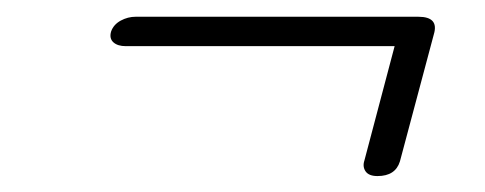

<svg xmlns="http://www.w3.org/2000/svg" viewBox="-20 -438 594 235"><path d="M116 -399.5Q119 -408 127.8 -412.8Q136.5 -417.5 146 -417.5H492Q517.5 -417.5 511 -396L469.5 -240.5Q464 -222.5 442 -222.5Q431.5 -222.5 427.5 -228.2Q423.5 -234 426 -241.5L463 -381.5H134Q124 -381.5 118.8 -386.2Q113.5 -391 116 -399.5Z"/></svg>

Font: Fraunces 9pt Light
Style: Italic
Weight: 300
Italic angle: -16°
Version: Version 1.000;[0bf87f6ff]